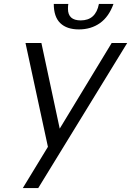

<svg xmlns="http://www.w3.org/2000/svg" viewBox="-20 -766 668 978"><path d="M253.9 -746.1H328.1Q326.2 -737.3 326.2 -721.2Q326.2 -662.1 391.1 -662.1Q467.8 -662.1 483.9 -746.1H558.1Q534.7 -680.7 489.3 -648.4Q443.8 -616.2 381.8 -616.2Q320.3 -616.2 287.1 -648.2Q253.9 -680.2 253.9 -746.1ZM96.2 191.9 224.1 -18.1 109.9 -546.9H190.9L284.2 -110.8L548.8 -546.9H627.9L174.8 191.9Z"/></svg>

Font: Involve
Style: Italic
Weight: 400
Italic angle: -10.5°
Designer: Stefan Peev
Foundry: Context Ltd.
Version: Version 1.001